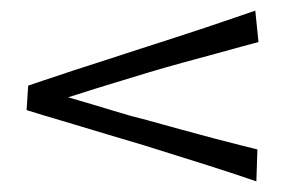

<svg xmlns="http://www.w3.org/2000/svg" viewBox="-20 -481 540 361"><path d="M460 -461 466 -402Q458 -400 436.5 -394Q415 -388 385.5 -380Q356 -372 323 -363Q290 -354 260 -345Q231 -336 196 -325.5Q161 -315 127 -304Q93 -293 67 -285Q41 -277 30 -274L33 -320Q42 -323 64 -330.5Q86 -338 116.5 -348Q147 -358 180 -368.5Q213 -379 243 -389Q271 -398 303.5 -408.5Q336 -419 367.5 -429.5Q399 -440 423.5 -448.5Q448 -457 460 -461ZM462 -140Q448 -145 423.5 -153Q399 -161 369.5 -170.5Q340 -180 309 -189.5Q278 -199 250 -208Q219 -217 184.5 -227.5Q150 -238 118 -247.5Q86 -257 62.5 -264Q39 -271 30 -274L33 -320Q44 -317 69 -309.5Q94 -302 127 -292.5Q160 -283 194 -272.5Q228 -262 257 -255Q286 -247 318.5 -238Q351 -229 381.5 -221Q412 -213 434 -207.5Q456 -202 464 -200Z"/></svg>

Font: Truculenta ExtraLight
Style: Regular
Weight: 250
Version: Version 1.002